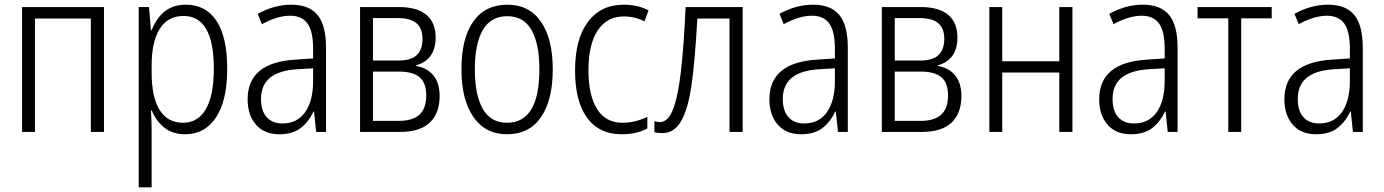

<svg xmlns="http://www.w3.org/2000/svg" viewBox="-20 -562 5897 818"><path d="M423 0H367V-483H129V0H74V-532H423Z M948 -269Q948 -134 900.5 -62Q853 10 769 10Q716 10 680.5 -18Q645 -46 627 -91H623Q626 -51 626 -1V236H571V-532H615L623 -433H626Q669 -542 771 -542Q857 -542 902.5 -473Q948 -404 948 -269ZM626 -282V-254Q626 -148 660 -93.5Q694 -39 760 -39Q823 -39 857 -97Q891 -155 891 -269Q891 -494 762 -494Q695 -494 660.5 -439Q626 -384 626 -282Z M1369 -359V0H1327L1318 -87H1316Q1293 -40 1259 -15Q1225 10 1170 10Q1106 10 1070.5 -31Q1035 -72 1035 -139Q1035 -296 1239 -308L1314 -313V-353Q1314 -429 1290 -462Q1266 -495 1216 -495Q1162 -495 1096 -459L1078 -503Q1148 -542 1221 -542Q1297 -542 1333 -498Q1369 -454 1369 -359ZM1246 -267Q1168 -262 1130 -230.5Q1092 -199 1092 -140Q1092 -90 1116 -63Q1140 -36 1183 -36Q1246 -36 1280 -84Q1314 -132 1314 -217V-271Z M1753 -284V-281Q1800 -273 1826.5 -240.5Q1853 -208 1853 -153Q1853 -80 1811.5 -40Q1770 0 1685 0H1514V-532H1679Q1757 -532 1796.5 -499Q1836 -466 1836 -402Q1836 -355 1815 -325Q1794 -295 1753 -284ZM1674 -485H1569V-304H1678Q1730 -304 1755 -327Q1780 -350 1780 -397Q1780 -441 1754.5 -463Q1729 -485 1674 -485ZM1681 -257H1569V-47H1679Q1738 -47 1767 -73.5Q1796 -100 1796 -155Q1796 -209 1767.5 -233Q1739 -257 1681 -257Z M2140 10Q2048 10 1997 -63.5Q1946 -137 1946 -267Q1946 -399 1996.5 -470.5Q2047 -542 2142 -542Q2235 -542 2285 -469Q2335 -396 2335 -267Q2335 -136 2285 -63Q2235 10 2140 10ZM2140 -39Q2278 -39 2278 -267Q2278 -375 2244.5 -434Q2211 -493 2141 -493Q2072 -493 2037.5 -435Q2003 -377 2003 -267Q2003 -157 2037 -98Q2071 -39 2140 -39Z M2430 -262Q2430 -396 2485 -469Q2540 -542 2637 -542Q2697 -542 2743 -518L2726 -471Q2684 -492 2638 -492Q2566 -492 2526.5 -432.5Q2487 -373 2487 -263Q2487 -157 2523.5 -98Q2560 -39 2632 -39Q2685 -39 2738 -64V-15Q2693 10 2629 10Q2532 10 2481 -60.5Q2430 -131 2430 -262Z M3088 0V-483H2951Q2941 -304 2926.5 -201.5Q2912 -99 2882.5 -47Q2853 5 2802 5Q2780 5 2768 1V-46Q2777 -42 2792 -42Q2826 -42 2847 -95Q2868 -148 2880.5 -253.5Q2893 -359 2901 -532H3144V0Z M3592 -359V0H3550L3541 -87H3539Q3516 -40 3482 -15Q3448 10 3393 10Q3329 10 3293.5 -31Q3258 -72 3258 -139Q3258 -296 3462 -308L3537 -313V-353Q3537 -429 3513 -462Q3489 -495 3439 -495Q3385 -495 3319 -459L3301 -503Q3371 -542 3444 -542Q3520 -542 3556 -498Q3592 -454 3592 -359ZM3469 -267Q3391 -262 3353 -230.5Q3315 -199 3315 -140Q3315 -90 3339 -63Q3363 -36 3406 -36Q3469 -36 3503 -84Q3537 -132 3537 -217V-271Z M3976 -284V-281Q4023 -273 4049.5 -240.5Q4076 -208 4076 -153Q4076 -80 4034.5 -40Q3993 0 3908 0H3737V-532H3902Q3980 -532 4019.5 -499Q4059 -466 4059 -402Q4059 -355 4038 -325Q4017 -295 3976 -284ZM3897 -485H3792V-304H3901Q3953 -304 3978 -327Q4003 -350 4003 -397Q4003 -441 3977.5 -463Q3952 -485 3897 -485ZM3904 -257H3792V-47H3902Q3961 -47 3990 -73.5Q4019 -100 4019 -155Q4019 -209 3990.5 -233Q3962 -257 3904 -257Z M4250 -301H4493V-532H4549V0H4493V-253H4250V0H4195V-532H4250Z M4997 -359V0H4955L4946 -87H4944Q4921 -40 4887 -15Q4853 10 4798 10Q4734 10 4698.5 -31Q4663 -72 4663 -139Q4663 -296 4867 -308L4942 -313V-353Q4942 -429 4918 -462Q4894 -495 4844 -495Q4790 -495 4724 -459L4706 -503Q4776 -542 4849 -542Q4925 -542 4961 -498Q4997 -454 4997 -359ZM4874 -267Q4796 -262 4758 -230.5Q4720 -199 4720 -140Q4720 -90 4744 -63Q4768 -36 4811 -36Q4874 -36 4908 -84Q4942 -132 4942 -217V-271Z M5268 -484V0H5213V-484H5082V-532H5398V-484Z M5786 -359V0H5744L5735 -87H5733Q5710 -40 5676 -15Q5642 10 5587 10Q5523 10 5487.5 -31Q5452 -72 5452 -139Q5452 -296 5656 -308L5731 -313V-353Q5731 -429 5707 -462Q5683 -495 5633 -495Q5579 -495 5513 -459L5495 -503Q5565 -542 5638 -542Q5714 -542 5750 -498Q5786 -454 5786 -359ZM5663 -267Q5585 -262 5547 -230.5Q5509 -199 5509 -140Q5509 -90 5533 -63Q5557 -36 5600 -36Q5663 -36 5697 -84Q5731 -132 5731 -217V-271Z"/></svg>

Font: Noto Sans Display Light Narrow
Style: Regular
Weight: 300
Width: 4
Designer: Monotype Design team
Foundry: Monotype Imaging Inc.
Version: Version 1.000